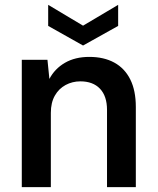

<svg xmlns="http://www.w3.org/2000/svg" viewBox="-20 -773 652 793"><path d="M70 0V-526H176L184 -447Q206 -489 248 -513.5Q290 -538 349 -538Q409 -538 452 -514.5Q495 -491 518 -445Q541 -399 541 -331V0H422V-319Q422 -376 393 -406.5Q364 -437 312 -437Q279 -437 251 -422Q223 -407 206.5 -378Q190 -349 190 -307V0ZM323 -585 179 -666V-753L323 -667L468 -753V-666Z"/></svg>

Font: DM Sans 9pt
Style: Semibold
Weight: 600
Designer: Colophon Foundry, Jonny Pinhorn
Foundry: Colophon Foundry
Version: Version 4.004;gftools[0.9.30]